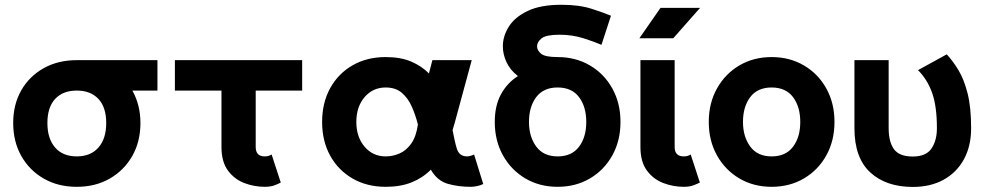

<svg xmlns="http://www.w3.org/2000/svg" viewBox="-20 -755 4045 789"><path d="M34.2 -249.5Q34.2 -325.7 67.4 -383.8Q100.6 -441.9 159.7 -474.9Q218.8 -507.8 295.4 -507.8H627V-382.8H523.9Q557.1 -323.7 557.1 -249.5Q557.1 -173.3 523.7 -114.3Q490.2 -55.2 431.2 -21.2Q372.1 12.7 295.4 12.7Q218.8 12.7 159.7 -21.2Q100.6 -55.2 67.4 -114.3Q34.2 -173.3 34.2 -249.5ZM174.8 -249.5Q174.8 -185.1 206.5 -148.7Q238.3 -112.3 295.4 -112.3Q352.5 -112.3 384.5 -148.7Q416.5 -185.1 416.5 -249.5Q416.5 -314 384.5 -348.4Q352.5 -382.8 295.4 -382.8Q238.3 -382.8 206.5 -348.4Q174.8 -314 174.8 -249.5Z M1096.2 -120.1 1133.8 -4.9Q1125 0 1108.6 6.3Q1092.3 12.7 1067.9 12.7Q1024.4 12.7 983.6 -2.9Q942.9 -18.6 916.5 -54.4Q890.1 -90.3 890.1 -150.9V-382.8H698.7V-507.8H1221.7V-382.8H1030.8V-150.9Q1030.8 -112.3 1067.9 -112.3Q1084.5 -112.3 1096.2 -120.1Z M1965.8 1Q1957 5.9 1942.4 9.3Q1927.7 12.7 1914.6 12.7Q1862.3 12.7 1819.6 0.2Q1776.9 -12.2 1750.5 -57.6Q1716.3 -23.4 1670.9 -5.4Q1625.5 12.7 1564.9 12.7Q1488.3 12.7 1429.2 -21.2Q1370.1 -55.2 1336.9 -115.2Q1303.7 -175.3 1303.7 -253.9Q1303.7 -332.5 1336.9 -392.8Q1370.1 -453.1 1429.2 -486.8Q1488.3 -520.5 1564.9 -520.5Q1626.5 -520.5 1669.7 -502Q1712.9 -483.4 1742.7 -453.1L1756.8 -507.8H1918.5L1849.6 -253.9Q1844.7 -236.3 1839.8 -220.2Q1844.2 -198.7 1848.1 -179.9Q1852.1 -161.1 1856.9 -145.5Q1866.2 -112.3 1899.9 -112.3Q1906.2 -112.3 1915 -115Q1923.8 -117.7 1928.2 -120.1ZM1564.9 -395.5Q1512.2 -395.5 1478.3 -356Q1444.3 -316.4 1444.3 -253.9Q1444.3 -191.9 1478.3 -152.1Q1512.2 -112.3 1564.9 -112.3Q1594.2 -112.3 1621.8 -124.3Q1649.4 -136.2 1669.9 -165Q1690.4 -193.8 1697.3 -243.7Q1687 -284.2 1671.4 -318.6Q1655.8 -353 1630.4 -374.3Q1605 -395.5 1564.9 -395.5Z M2013.2 -253.9Q2013.2 -320.8 2038.8 -367.7Q2064.5 -414.6 2108.4 -442.4Q2076.7 -466.8 2061.5 -499.3Q2046.4 -531.7 2046.4 -564.9Q2046.4 -606 2070.6 -645Q2094.7 -684.1 2147.7 -709.7Q2200.7 -735.4 2287.1 -735.4Q2360.8 -735.4 2412.4 -718.5Q2463.9 -701.7 2490.7 -690.4L2451.7 -570.8Q2423.8 -583 2377.9 -597.7Q2332 -612.3 2279.3 -612.3Q2224.1 -612.3 2205.6 -597.4Q2187 -582.5 2187 -564.9Q2187 -547.4 2203.9 -533.9Q2220.7 -520.5 2271.5 -520.5Q2345.7 -520.5 2404.3 -486.1Q2462.9 -451.7 2496.3 -391.4Q2529.8 -331.1 2529.8 -253.9Q2529.8 -176.8 2496.3 -116.5Q2462.9 -56.2 2404.3 -21.7Q2345.7 12.7 2271.5 12.7Q2197.3 12.7 2138.9 -21.7Q2080.6 -56.2 2046.9 -116.5Q2013.2 -176.8 2013.2 -253.9ZM2153.8 -253.9Q2153.8 -193.4 2183.6 -152.8Q2213.4 -112.3 2271.5 -112.3Q2329.6 -112.3 2359.4 -151.9Q2389.2 -191.4 2389.2 -253.9Q2389.2 -316.4 2359.4 -356Q2329.6 -395.5 2271.5 -395.5Q2213.4 -395.5 2183.6 -356Q2153.8 -316.4 2153.8 -253.9Z M2818.4 -120.1 2856 -4.9Q2846.7 0 2830.3 6.3Q2814 12.7 2790 12.7Q2746.6 12.7 2705.6 -2.9Q2664.6 -18.6 2638.2 -54.4Q2611.8 -90.3 2611.8 -150.9V-507.8H2752.4V-150.9Q2752.4 -112.3 2790 -112.3Q2806.2 -112.3 2818.4 -120.1ZM2746.6 -597.7H2607.4L2694.3 -722.7H2856.9Z M2892.6 -253.9Q2892.6 -331.1 2926.3 -391.4Q2960 -451.7 3018.3 -486.1Q3076.7 -520.5 3150.9 -520.5Q3225.1 -520.5 3283.7 -486.1Q3342.3 -451.7 3375.7 -391.4Q3409.2 -331.1 3409.2 -253.9Q3409.2 -176.8 3375.7 -116.5Q3342.3 -56.2 3283.7 -21.7Q3225.1 12.7 3150.9 12.7Q3076.7 12.7 3018.3 -21.7Q2960 -56.2 2926.3 -116.5Q2892.6 -176.8 2892.6 -253.9ZM3033.2 -253.9Q3033.2 -193.4 3063 -152.8Q3092.8 -112.3 3150.9 -112.3Q3209 -112.3 3238.8 -151.9Q3268.6 -191.4 3268.6 -253.9Q3268.6 -316.4 3238.8 -356Q3209 -395.5 3150.9 -395.5Q3092.8 -395.5 3063 -356Q3033.2 -316.4 3033.2 -253.9Z M3631.8 -507.8V-228Q3631.8 -171.9 3653.8 -141.8Q3675.8 -111.8 3731 -111.8Q3785.6 -111.8 3807.9 -144.8Q3830.1 -177.7 3830.1 -228Q3830.1 -318.4 3810.5 -373.3Q3791 -428.2 3752.4 -466.8L3870.6 -531.7Q3896 -504.4 3918.9 -466.3Q3941.9 -428.2 3956.3 -370.8Q3970.7 -313.5 3970.7 -228Q3970.7 -154.8 3941.2 -100.6Q3911.6 -46.4 3857.9 -16.6Q3804.2 13.2 3731 13.2Q3621.1 13.2 3556.2 -46.6Q3491.2 -106.4 3491.2 -228V-507.8Z"/></svg>

Font: Giphurs
Style: Bold
Weight: 700
Version: Version 0.920; ttfautohint (v1.8.4.7-5d5b)